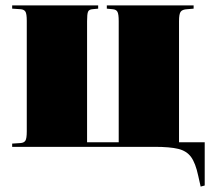

<svg xmlns="http://www.w3.org/2000/svg" viewBox="-20 -543 787 710"><path d="M722 147 713 107Q703 60 686.5 37.5Q670 15 639 7.5Q608 0 552 0H25V-12L56 -14Q69 -15 74 -23Q79 -31 79 -57V-466Q79 -492 74 -500Q69 -508 56 -509L25 -511V-523H343V-511L322 -509Q309 -508 305.5 -499.5Q302 -491 302 -465V-17H419V-465Q419 -490 414.5 -499Q410 -508 396 -509L375 -511V-523H696V-511L672 -509Q654 -508 648 -499.5Q642 -491 642 -465V-17H737V143Z"/></svg>

Font: Literata 72pt Black
Style: Regular
Weight: 900
Designer: Latin by Veronika Burian and Jose Scaglione. Greek by Irene Vlachou. Cyrillic by Vera Evstafieva.
Foundry: TypeTogether
Version: Version 3.002